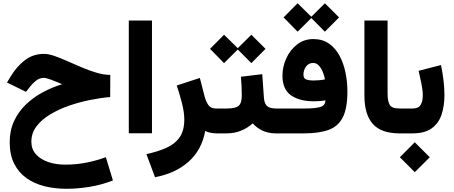

<svg xmlns="http://www.w3.org/2000/svg" viewBox="-20 -812 2765 1169"><path d="M651.4 -356 650.9 -221.2Q593.3 -216.3 527.6 -203.1Q461.9 -189.9 398.9 -168Q335.9 -146 284.2 -114.5Q232.4 -83 201.7 -42Q170.9 -1 170.9 50.8Q170.9 96.2 199 127.4Q227.1 158.7 273.9 174.6Q320.8 190.4 377 190.4Q448.2 190.4 511.7 177Q575.2 163.6 624.5 145L667.5 286.6Q599.1 313.5 526.6 325.4Q454.1 337.4 384.8 337.4Q313.5 337.4 251 321.8Q188.5 306.2 140.9 272.2Q93.3 238.3 66.2 184.3Q39.1 130.4 39.1 53.7Q39.1 -18.6 66.2 -76.2Q93.3 -133.8 139.2 -177.2Q185.1 -220.7 241.9 -251Q298.8 -281.2 358.4 -299.3Q315.4 -317.9 287.6 -327.9Q259.8 -337.9 247.1 -337.9Q221.2 -337.9 200.2 -321.5Q179.2 -305.2 166.5 -288.6L138.2 -252.9L22.5 -309.6L46.9 -349.6Q81.5 -406.7 131.3 -445.3Q181.2 -483.9 247.6 -483.9Q275.4 -483.9 312 -471.2Q348.6 -458.5 391.1 -439.5Q433.6 -420.4 478.5 -401.4Q523.4 -382.3 567.4 -369.4Q611.3 -356.4 651.4 -356Z M905.3 -687V-0.5H764.2V-687Z M1299.3 0Q1280.3 0 1261.7 -3.7Q1243.2 -7.3 1229.5 -14.6Q1208.5 100.6 1128.9 171.9Q1049.3 243.2 923.8 267.1L871.6 126.5Q940.4 111.3 992.4 88.4Q1044.4 65.4 1073.2 24.7Q1102.1 -16.1 1102.1 -84Q1102.1 -128.9 1087.2 -186.3Q1072.3 -243.7 1056.2 -291.5L1196.8 -337.4L1225.6 -225.1Q1233.4 -195.3 1248 -173.3Q1262.7 -151.4 1293.9 -151.4H1313V0Z M1344.2 -600.6 1427.7 -518.6 1510.3 -600.6 1596.7 -514.6 1510.3 -427.7 1427.7 -510.7 1344.2 -427.7 1258.8 -514.6ZM1293.5 -151.4H1361.8Q1414.1 -151.4 1433.1 -167.7Q1452.1 -184.1 1452.1 -231.4Q1452.1 -260.7 1450.7 -289.3Q1449.2 -317.9 1446.8 -344.7L1576.7 -360.4L1586.9 -215.8Q1589.4 -181.2 1606.2 -166.3Q1623 -151.4 1661.1 -151.4H1671.4V0H1660.2Q1612.3 0 1576.9 -17.3Q1541.5 -34.7 1518.6 -61Q1488.8 -33.2 1448.2 -16.6Q1407.7 0 1361.8 0H1293.5Z M1792 -792 1875.5 -710 1958 -792 2044.4 -706.1 1958 -619.1 1875.5 -702.1 1792 -619.1 1706.5 -706.1ZM1837.4 -151.4Q1895.5 -151.4 1928 -159.9Q1960.4 -168.5 1961.4 -200.7Q1927.7 -195.3 1890.6 -195.3Q1803.7 -195.3 1751.7 -231.7Q1699.7 -268.1 1699.7 -351.6Q1699.7 -405.3 1722.9 -456.5Q1746.1 -507.8 1788.6 -541Q1831.1 -574.2 1887.7 -574.2Q1943.4 -574.2 1982.9 -546.6Q2022.5 -519 2047.1 -473.1Q2071.8 -427.2 2083.5 -370.4Q2095.2 -313.5 2095.2 -254.9Q2095.2 -152.3 2066.9 -97.2Q2038.6 -42 1980.2 -21Q1921.9 0 1831.5 0H1651.9V-151.4ZM1886.7 -321.8Q1904.8 -321.8 1923.1 -323.5Q1941.4 -325.2 1958.5 -328.6Q1955.1 -349.6 1945.8 -372.8Q1936.5 -396 1921.9 -412.4Q1907.2 -428.7 1886.7 -428.7Q1859.4 -428.7 1843.5 -407Q1827.6 -385.3 1827.6 -357.9Q1827.6 -333.5 1845.5 -327.6Q1863.3 -321.8 1886.7 -321.8Z M2198.7 -687H2339.8V-244.6Q2339.8 -195.8 2352.8 -173.6Q2365.7 -151.4 2412.6 -151.4H2424.8V0H2412.6Q2300.3 0 2249.5 -57.9Q2198.7 -115.7 2198.7 -230.5Z M2492.2 0H2404.8V-151.4H2493.2Q2527.8 -151.4 2541 -173.3Q2554.2 -195.3 2554.2 -229.5Q2554.2 -262.7 2545.9 -302.7Q2537.6 -342.8 2528.8 -380.9L2665 -416Q2674.8 -368.7 2680.4 -322.3Q2686 -275.9 2686 -233.4Q2686 -167 2668.5 -114.3Q2650.9 -61.5 2608.6 -30.8Q2566.4 0 2492.2 0ZM2505.4 54.2 2596.7 145.5 2505.4 236.3 2414.6 145.5Z"/></svg>

Font: Vazirmatn UI Black
Style: Regular
Weight: 900
Designer: Saber Rastikerdar
Foundry: Saber Rastikerdar
Version: Version 33.003